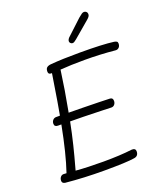

<svg xmlns="http://www.w3.org/2000/svg" viewBox="-160 -1011 931 1101"><g transform="rotate(-20 305.0 -460.5)"><path d="M610 -670Q610 -655 601.5 -646.5Q593 -638 581 -639Q489 -648 394 -648Q309 -648 246 -643Q230 -525 206 -399Q206 -396 205 -395Q231 -394 289 -394Q361 -392 389 -392L454 -390Q473 -390 473 -370Q473 -357 465.5 -348Q458 -339 446 -339Q434 -339 388 -341L277 -344L196 -345Q182 -274 166.5 -211Q151 -148 135 -91L129 -69Q201 -63 297 -63Q399 -63 471 -72H476Q496 -72 496 -54Q496 -25 469 -21Q422 -13 284 -13Q161 -13 49 -24Q31 -27 31 -42Q31 -56 38.5 -65Q46 -74 57 -74Q69 -74 75 -73Q111 -179 143 -346H123Q101 -346 101 -365Q101 -378 109 -387Q117 -396 129 -396H152Q153 -397 153 -399L167 -479Q187 -599 193 -641H187Q171 -641 171 -658Q171 -676 180.5 -683Q190 -690 207 -691Q275 -697 383 -697Q521 -697 589 -688Q600 -686 605 -682.5Q610 -679 610 -670ZM346 -779Q346 -792 363 -806L449 -886Q463 -898 470.5 -903Q478 -908 485 -908Q493 -908 499 -902.5Q505 -897 505 -888Q505 -879 499.5 -872Q494 -865 483 -856L389 -776Q379 -768 374 -765Q369 -762 363 -762Q357 -762 351.5 -767Q346 -772 346 -779Z"/></g></svg>

Font: Mali Light
Style: Italic
Weight: 300
Italic angle: -10°
Version: Version 1.000; ttfautohint (v1.6)